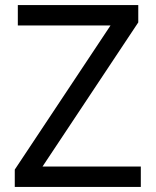

<svg xmlns="http://www.w3.org/2000/svg" viewBox="-20 -734 612 754"><path d="M533 0H38V-68L414 -634H50V-714H523V-646L147 -80H533Z"/></svg>

Font: Noto Sans Tangsa
Style: Regular
Weight: 400
Designer: David Williams
Foundry: Google LLC
Version: Version 1.504